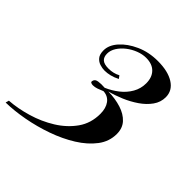

<svg xmlns="http://www.w3.org/2000/svg" viewBox="-267 -669 957 957"><g transform="rotate(45 211.5 -190.5)"><path d="M307 -532Q378 -532 420 -505.5Q462 -479 462 -432Q462 -397 441 -367.5Q420 -338 386.5 -315Q353 -292 314 -275.5Q275 -259 239 -250Q289 -249 330 -236Q371 -223 395 -197Q419 -171 419 -130Q419 -77 386 -33.5Q353 10 298.5 44Q244 78 177.5 101.5Q111 125 43 137.5Q-25 150 -84 151L-79 133Q-20 129 44.5 110Q109 91 164.5 56.5Q220 22 255 -27.5Q290 -77 290 -143Q290 -183 272 -207.5Q254 -232 221 -234Q205 -227 190.5 -222Q176 -217 163 -217Q155 -217 149 -220Q143 -223 146 -232Q149 -246 168 -249Q187 -252 213 -250Q248 -265 278 -288.5Q308 -312 326 -343.5Q344 -375 344 -412Q344 -454 320.5 -478Q297 -502 254 -502Q228 -502 201 -491.5Q174 -481 151.5 -463.5Q129 -446 115 -424Q101 -402 101 -379Q101 -355 114.5 -343Q128 -331 159 -331Q193 -331 221 -346L232 -331Q211 -320 190.5 -315Q170 -310 152 -310Q136 -310 118.5 -315.5Q101 -321 89 -335.5Q77 -350 77 -378Q77 -415 108 -450Q139 -485 191 -508.5Q243 -532 307 -532Z"/></g></svg>

Font: Playfair Display SemiBold
Style: Italic
Weight: 600
Italic angle: -14°
Designer: Claus Eggers Sørensen
Foundry: Claus Eggers Sørensen
Version: Version 1.203